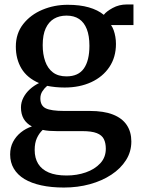

<svg xmlns="http://www.w3.org/2000/svg" viewBox="-20 -579 631 861"><path d="M266.5 262Q210 262 165.2 252.2Q120.5 242.5 89.5 223.8Q58.5 205 42 177.2Q25.5 149.5 25.5 113.5Q25.5 82 38.5 57.2Q51.5 32.5 73.5 14.8Q95.5 -3 123 -12Q98.5 -25 86.2 -46.2Q74 -67.5 74 -97Q74 -120 84.8 -141Q95.5 -162 114 -178.8Q132.5 -195.5 155 -206.5Q101.5 -229.5 76.2 -271.8Q51 -314 51 -370Q51 -429 84 -471Q117 -513 170 -535.2Q223 -557.5 283.5 -557.5Q338 -557.5 378.2 -546Q418.5 -534.5 445.5 -512.5Q456.5 -527.5 485.2 -543.2Q514 -559 549 -559H578.5V-466.5H478Q485 -456.5 489.8 -443.2Q494.5 -430 497.2 -414.5Q500 -399 500 -382Q500 -322.5 470.5 -278.5Q441 -234.5 389 -210.5Q337 -186.5 270 -186.5Q249 -186.5 229 -188.5Q209 -190.5 191.5 -194Q179 -183.5 170 -169.5Q161 -155.5 161 -138Q161 -105 185.2 -93.2Q209.5 -81.5 267.5 -81.5H382.5Q445.5 -81.5 486.8 -65.2Q528 -49 548.5 -18.2Q569 12.5 569 55.5Q569 101.5 545 139.2Q521 177 479.2 204.5Q437.5 232 383 247Q328.5 262 266.5 262ZM278.5 208Q325 208 365 194Q405 180 429.8 153.2Q454.5 126.5 454.5 88Q454.5 62.5 445.8 44.8Q437 27 414 18Q391 9 348.5 9H235.5Q217 9 200.8 7.8Q184.5 6.5 171.5 3.5Q155.5 18.5 145.5 40.2Q135.5 62 135.5 93.5Q135.5 130 151.2 155.5Q167 181 198.5 194.5Q230 208 278.5 208ZM278 -236.5Q331.5 -236.5 356.2 -272Q381 -307.5 381 -374Q381 -418.5 369.2 -448.5Q357.5 -478.5 334.8 -493.8Q312 -509 278.5 -509Q246 -509 222.2 -495Q198.5 -481 185 -452Q171.5 -423 171.5 -376.5Q171.5 -335.5 182.8 -303.8Q194 -272 217.5 -254.2Q241 -236.5 278 -236.5Z"/></svg>

Font: Merriweather 48pt SemiBold
Style: Regular
Weight: 600
Version: Version 2.100